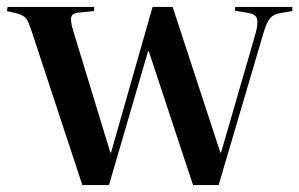

<svg xmlns="http://www.w3.org/2000/svg" viewBox="-22 -535 865 555"><path d="M216 0 70 -443Q61 -471 54 -481Q47 -491 24 -497L-2 -503L0 -515H250V-503L209 -499Q190 -498 185 -488.5Q180 -479 189 -448L297 -94H299L419 -515H477L615 -94H617L717 -439Q725 -469 720.5 -482Q716 -495 693 -498L657 -504L658 -515H823V-503L787 -497Q769 -494 759 -482.5Q749 -471 740 -441L610 0H536L408 -387H406L293 0Z"/></svg>

Font: Literata 72pt Medium
Style: Regular
Weight: 500
Designer: Latin by Veronika Burian and Jose Scaglione. Greek by Irene Vlachou. Cyrillic by Vera Evstafieva.
Foundry: TypeTogether
Version: Version 3.002